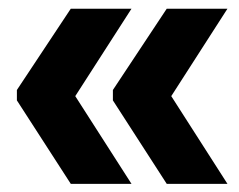

<svg xmlns="http://www.w3.org/2000/svg" viewBox="-20 -470 561 450"><path d="M381.4 -244.7 513.1 -39.1H370.8L244.6 -234.7V-259.1L370.8 -449.6H513.1ZM156.4 -244.7 288.2 -39.1H145.9L19.6 -234.7V-259.1L145.9 -449.6H288.2Z"/></svg>

Font: Anek Latin Medium
Style: Regular
Weight: 500
Designer: Yesha Goshar
Foundry: Ek Type
Version: Version 1.003